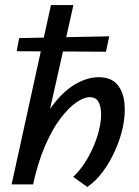

<svg xmlns="http://www.w3.org/2000/svg" viewBox="-20 -731 549 761"><path d="M326 10 270 -30Q295 -53 316 -85.5Q337 -118 352.5 -155Q368 -192 375 -227Q382 -259 380.5 -286.5Q379 -314 368.5 -330Q358 -346 336 -346Q313 -346 282.5 -325Q252 -304 220 -262Q188 -220 159.5 -155Q131 -90 111 0H58Q83 -113 119.5 -193.5Q156 -274 198 -325.5Q240 -377 285 -401Q330 -425 371 -425Q419 -425 443.5 -397.5Q468 -370 473 -324.5Q478 -279 467 -227Q457 -181 436.5 -135Q416 -89 388 -51Q360 -13 326 10ZM26 0 182 -711H271L111 0ZM400 -526 46 -528 56 -580 413 -587Z"/></svg>

Font: Ysabeau SemiBold
Style: Italic
Weight: 600
Italic angle: -12°
Designer: Christian Thalmann (Catharsis Fonts)
Version: Version 2.002